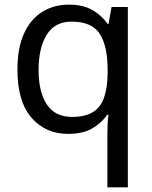

<svg xmlns="http://www.w3.org/2000/svg" viewBox="-20 -566 655 826"><path d="M442 11Q442 -7 443 -31Q444 -55 447 -72H441Q418 -38 377.5 -14Q337 10 273 10Q176 10 115.5 -59.5Q55 -129 55 -267Q55 -359 83 -421Q111 -483 161 -514.5Q211 -546 276 -546Q339 -546 379 -522Q419 -498 443 -463H447L460 -536H530V240H442ZM290 -63Q345 -63 378.5 -83Q412 -103 427 -144.5Q442 -186 443 -248V-266Q443 -368 409 -420.5Q375 -473 288 -473Q216 -473 181 -416.5Q146 -360 146 -265Q146 -170 181.5 -116.5Q217 -63 290 -63Z"/></svg>

Font: ukannada15
Style: Book
Weight: 400
Designer: Jelle Bosma - Monotype Design Team
Foundry: Monotype Imaging Inc.
Version: Version 2.003